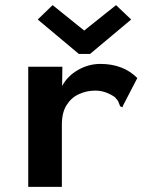

<svg xmlns="http://www.w3.org/2000/svg" viewBox="-20 -728 590 748"><path d="M90 -468H223L222 -393Q243 -432 284 -455.5Q325 -479 371 -479Q460 -479 515 -424L460 -318L457 -310L448 -314Q445 -321 442 -329.5Q439 -338 427 -350Q411 -361 392 -368Q373 -375 351 -375Q317 -375 287 -361Q257 -347 239 -318Q221 -289 221 -242V0H90ZM185 -708 308 -609 432 -708 491 -652 331 -518H287L127 -652Z"/></svg>

Font: Inconsolata SemiExpanded ExtraBold
Style: Regular
Weight: 800
Width: 6
Monospace: yes
Designer: Raph Levien, Cyreal, Brenton Simpson
Foundry: Raph Levien, Cyreal, Google
Version: Version 3.001; ttfautohint (v1.8.2.53-6de2)